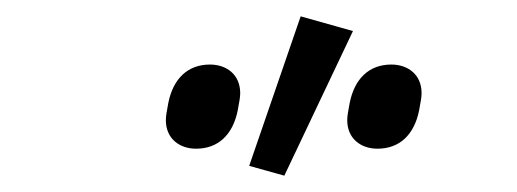

<svg xmlns="http://www.w3.org/2000/svg" viewBox="-20 -800 633 235"><path d="M412 -762 348 -780 285 -597 328 -585ZM220 -618C247 -618 265 -635 271 -665C273 -676 274 -681 274 -686C274 -709 257 -721 237 -721C210 -721 192 -704 186 -674C184 -663 183 -658 183 -653C183 -630 200 -618 220 -618ZM442 -618C469 -618 487 -635 493 -665C495 -676 496 -681 496 -686C496 -709 479 -721 459 -721C432 -721 414 -704 408 -674C406 -663 405 -658 405 -653C405 -630 422 -618 442 -618Z"/></svg>

Font: Braiins Sans
Style: Italic
Weight: 400
Italic angle: -11.31°
Designer: Mike Abbink, Paul van der Laan, Pieter van Rosmalen, Jiri Chlebus, Lubos Buracinsky
Foundry: Bold Monday, Sudetype
Version: Version 1.000;hotconv 1.0.109;makeotfexe 2.5.65596